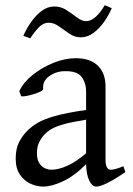

<svg xmlns="http://www.w3.org/2000/svg" viewBox="-20 -688 499 723"><path d="M143.1 14.6Q119.6 14.6 95.7 4.2Q71.8 -6.3 55.4 -29.8Q39.1 -53.2 39.1 -90.8Q39.1 -128.4 52 -153.1Q64.9 -177.7 83 -195.8Q98.6 -211.4 121.3 -225.1Q144 -238.8 186.5 -251Q229 -263.2 304.2 -273.9V-342.8Q304.2 -376 287.1 -398.7Q270 -421.4 222.2 -419.9Q190.9 -419.4 165.3 -401.1Q139.6 -382.8 142.6 -353.5Q143.6 -347.7 126 -340.3Q108.4 -333 88.1 -328.4Q67.9 -323.7 59.6 -325.7L52.7 -344.7Q67.9 -377.4 102.5 -405.5Q137.2 -433.6 180.9 -451.2Q224.6 -468.8 265.6 -468.8Q319.3 -468.8 348.4 -440.7Q377.4 -412.6 377.4 -362.3V-86.9Q377.4 -48.8 397 -48.8Q403.8 -48.8 414.6 -51.5Q425.3 -54.2 444.8 -62L452.1 -40Q410.6 -11.7 383.5 1.5Q356.4 14.6 342.8 14.6Q326.7 14.6 315.9 -8.1Q305.2 -30.8 304.2 -69.8Q260.3 -25.4 217.3 -5.4Q174.3 14.6 143.1 14.6ZM171.9 -48.8Q200.7 -48.8 233.9 -64Q267.1 -79.1 304.2 -110.8V-237.3Q249.5 -228.5 219.5 -220Q189.5 -211.4 173.8 -202.1Q158.2 -192.9 147.5 -181.6Q135.3 -168.5 127.2 -151.6Q119.1 -134.8 119.1 -111.8Q119.1 -85.9 128.7 -72.3Q138.2 -58.6 150.9 -53.7Q163.6 -48.8 171.9 -48.8ZM93.8 -543.5 67.9 -553.2Q79.6 -580.1 97.2 -605.2Q114.7 -630.4 137 -647Q159.2 -663.6 184.6 -663.6Q209.5 -663.6 230.5 -649.9Q251.5 -636.2 269.8 -622.3Q288.1 -608.4 303.7 -608.4Q322.3 -608.4 340.1 -624.3Q357.9 -640.1 374.5 -668.5L400.9 -657.2Q389.6 -630.9 371.8 -605.5Q354 -580.1 331.5 -563.7Q309.1 -547.4 283.7 -547.4Q261.2 -547.4 241 -561.3Q220.7 -575.2 201.7 -588.9Q182.6 -602.5 163.6 -602.5Q144 -602.5 127.9 -586.7Q111.8 -570.8 93.8 -543.5Z"/></svg>

Font: David Libre
Style: Regular
Weight: 400
Designer: Ismar David, J. Victor Gaultney, Annie Olsen and Meir Sadan
Foundry: Monotype Imaging Inc. & SIL International
Version: Version 1.100; ttfautohint (v1.8.4.7-5d5b)